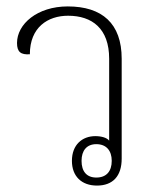

<svg xmlns="http://www.w3.org/2000/svg" viewBox="-20 -573 494 598"><path d="M282 5C331 5 359 -24 359 -79V-390C359 -500 298 -553 191 -553C96 -553 33 -498 33 -439C33 -411 45 -402 73 -404C73 -488 129 -524 192 -524C267 -524 320 -484 320 -390V-135C313 -144 296 -149 277 -149C236 -149 204 -122 204 -72C204 -24 234 5 282 5ZM280 -20C250 -20 234 -39 234 -72C234 -104 250 -124 280 -124C311 -124 328 -104 328 -72C328 -39 311 -20 280 -20Z"/></svg>

Font: Noto Serif Thai SemiCondensed ExtraLight
Style: Regular
Weight: 200
Width: 4
Designer: Monotype Design Team
Foundry: Monotype Imaging Inc.
Version: Version 2.002